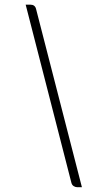

<svg xmlns="http://www.w3.org/2000/svg" viewBox="-20 -742 440 804"><path d="M87.5 -722.5H107Q126.5 -722.5 131 -704.5L323 42H304Q296 42 288.8 37.5Q281.5 33 279 23.5Z"/></svg>

Font: Lato 2
Style: Italic
Weight: 300
Italic angle: -7°
Designer: Lukasz Dziedzic with Adam Twardoch and Botio Nikoltchev
Foundry: tyPoland Lukasz Dziedzic
Version: Version 2.015; 2015-08-06; http://www.latofonts.com/